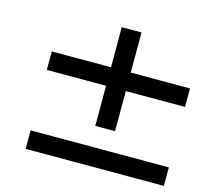

<svg xmlns="http://www.w3.org/2000/svg" viewBox="-88 -851 844 783"><g transform="rotate(15 333.5 -459.5)"><path d="M416.7 -580.7H666.7V-502.6H416.7V-333.3H333.3V-502.6H83.3V-580.7H333.3V-750H416.7ZM83.3 -247.4H666.7V-169.3H83.3Z"/></g></svg>

Font: Monoid
Style: Regular
Weight: 400
Width: 4
Monospace: yes
Designer: Andreas Larsen (@larsenwork)
Version: Version 0.61